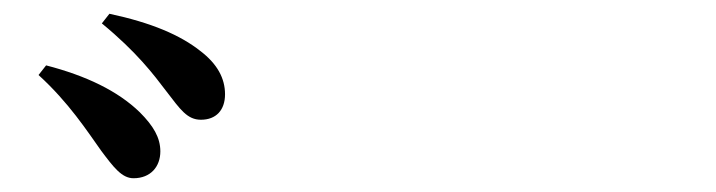

<svg xmlns="http://www.w3.org/2000/svg" viewBox="-20 -868 1040 279"><path d="M174 -609C199 -609 213 -626 213 -648C213 -668 203 -685 183 -705C151 -736 105 -758 47 -773L36 -759C80 -719 107 -677 127 -649C145 -625 157 -609 174 -609ZM272 -694C294 -694 307 -708 307 -731C307 -754 296 -775 271 -794C242 -817 200 -835 139 -848L128 -834C179 -792 203 -760 222 -735C242 -709 252 -694 272 -694Z"/></svg>

Font: Source Han Serif
Style: Bold
Weight: 700
Designer: Ryoko NISHIZUKA 西塚涼子 (kana & ideographs); Frank Grießhammer (Latin, Greek & Cyrillic); Wenlong ZHANG 张文龙 (bopomofo); San
Foundry: Adobe Systems Incorporated
Version: Version 1.001;PS 1.001;hotconv 16.6.54;makeotf.lib2.5.65590